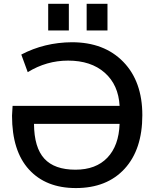

<svg xmlns="http://www.w3.org/2000/svg" viewBox="-20 -959 788 990"><path d="M596.7 -320.3H155.3Q156.2 -198.2 208.5 -141.1Q260.7 -84 369.1 -84Q474.6 -84 533.7 -146Q592.8 -208 596.7 -320.3ZM331.1 -646.5Q219.7 -646.5 123 -586.9L89.8 -677.7Q209 -740.2 350.6 -741.2Q517.6 -741.2 615.7 -640.1Q713.9 -539.1 713.9 -365.2Q713.9 -188.5 622.6 -88.9Q531.2 10.7 371.1 10.7Q216.8 10.7 129.4 -85Q42 -180.7 42 -362.3Q42 -367.2 44.9 -413.1H596.7Q590.8 -521.5 520 -584Q449.2 -646.5 331.1 -646.5ZM228.5 -801.8V-939.5H335V-801.8ZM426.8 -801.8V-939.5H534.2V-801.8Z"/></svg>

Font: Gen Shin Gothic Medium
Style: Regular
Weight: 500
Designer: [Source Han Sans]
Ryoko NISHIZUKA  (kana & ideographs); Paul D. Hunt (Latin, Greek & Cyrillic); Wenlong ZHANG  (bopomofo
Version: Version 1.002.20150607